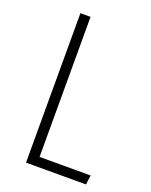

<svg xmlns="http://www.w3.org/2000/svg" viewBox="-131 -755 649 826"><g transform="rotate(20 193.5 -342.0)"><path d="M138.2 -684.1V-43H372.1L366.2 0H91.8V-684.1Z"/></g></svg>

Font: Fira Sans Compressed ExtraLight
Style: Regular
Weight: 250
Width: 1
Designer: Carrois Corporate & Edenspiekermann AG
Foundry: Carrois Corporate GbR & Edenspiekermann AG
Version: Version 4.203;PS 004.203;hotconv 1.0.88;makeotf.lib2.5.64775